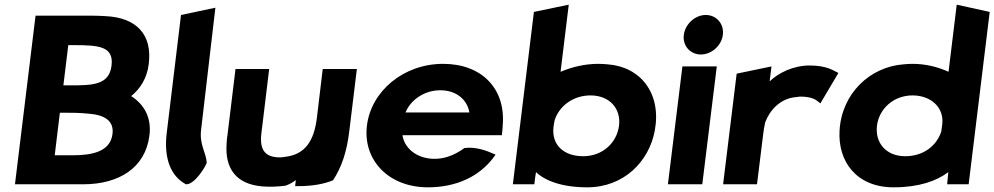

<svg xmlns="http://www.w3.org/2000/svg" viewBox="-20 -778 4252 821"><path d="M44 10H336C488 10 602 -60 619 -199C629 -278 594 -333 541 -367C580 -399 609 -444 616 -504C632 -631 563 -703 431 -709C414 -710 393 -711 375 -711H132ZM291 -114H214L236 -296H253C283 -296 320 -296 358 -292C428 -287 468 -261 461 -205C452 -131 377 -114 291 -114ZM276 -413H251L272 -585H297C402 -585 467 -580 457 -498C447 -413 374 -413 276 -413Z M775 10H777C815 10 864 -74 864 -83C861 -127 832 -159 840 -224L901 -745L754 -714L693 -210C680 -104 708 -26 775 10Z M987 -483 953 -203C951 -190 949 -176 949 -164C941 -56 991 10 1102 19C1134 22 1169 20 1201 16C1218 10 1232 2 1245 -8L1242 18H1253C1317 18 1364 9 1404 -7C1441 -63 1463 -130 1473 -213L1506 -483H1360L1335 -274C1323 -177 1286 -116 1196 -107C1190 -106 1184 -105 1178 -105C1117 -105 1094 -133 1096 -191C1097 -208 1100 -225 1102 -243L1131 -483Z M1701 -200H2126L2127 -210C2128 -222 2130 -235 2130 -247C2141 -401 2038 -505 1875 -505C1705 -505 1567 -388 1549 -241C1531 -95 1640 23 1810 23C1928 23 2029 -21 2092 -107L2099 -117L2089 -121C2067 -131 2016 -152 1966 -145C1919 -111 1875 -97 1830 -99C1760 -102 1709 -145 1701 -200ZM1987 -297H1714C1735 -349 1792 -392 1863 -392C1930 -392 1978 -353 1987 -297Z M2491 23C2649 23 2756 -89 2780 -220C2809 -378 2720 -493 2577 -503C2565 -504 2554 -505 2539 -505C2481 -505 2427 -492 2377 -471L2412 -758L2263 -727L2173 10H2265L2266 0C2267 -8 2269 -26 2272 -42C2311 -5 2383 23 2491 23ZM2347 -237C2348 -247 2350 -254 2352 -265C2371 -323 2429 -370 2505 -370C2588 -370 2636 -312 2627 -241C2618 -168 2557 -110 2474 -110C2390 -110 2337 -159 2347 -237Z M2904 -629C2898 -583 2931 -545 2977 -545C3022 -545 3065 -582 3071 -629C3077 -675 3044 -714 2998 -714C2952 -714 2910 -675 2904 -629ZM2983 10 3045 -494H2898L2836 10Z M3565 -466 3557 -470C3546 -475 3516 -498 3442 -498C3372 -498 3308 -466 3271 -430L3279 -494L3130 -463L3072 10H3217L3243 -201C3245 -220 3248 -237 3252 -255C3271 -305 3315 -358 3386 -363C3391 -363 3396 -365 3401 -365C3455 -365 3471 -349 3479 -343L3488 -336Z M3801 23C3909 23 3985 -4 4035 -42C4034 -29 4032 -8 4031 0L4030 10H4122L4212 -727L4071 -758L4036 -471C3992 -491 3940 -505 3882 -505C3867 -505 3857 -504 3845 -503C3700 -493 3579 -378 3570 -220C3562 -89 3641 23 3801 23ZM4009 -246C4008 -236 4006 -227 4005 -216C3985 -154 3928 -110 3851 -110C3768 -110 3721 -168 3730 -241C3739 -312 3800 -370 3882 -370C3961 -370 4018 -318 4009 -246Z"/></svg>

Font: Bluebird
Style: SfBdExtObl
Weight: 700
Designer: Jasper
Foundry: Cannot Into Space Fonts
Version: Version 0.98